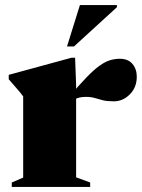

<svg xmlns="http://www.w3.org/2000/svg" viewBox="-20 -738 560 758"><path d="M453 -506Q485.5 -506 502.8 -485.8Q520 -465.5 520 -435Q520 -393.5 492.8 -365.8Q465.5 -338 429.5 -338Q403 -338 386 -342.2Q369 -346.5 354.2 -351Q339.5 -355.5 319 -355.5Q305 -355.5 294 -353Q283 -350.5 274 -345Q265 -339.5 255 -329.5L252 -354.5Q292.5 -402.5 321.2 -432.2Q350 -462 372.2 -478Q394.5 -494 413.8 -500Q433 -506 453 -506ZM280.5 -402V-38L336 -17.5V0H26.5V-17.5L71.5 -37V-357.5Q64.5 -367 58 -374.8Q51.5 -382.5 41.5 -394Q31.5 -405.5 14.5 -425V-442.5L262 -510H276.5ZM244.5 -554.5 295.5 -718H441.5V-709.5L272 -554.5Z"/></svg>

Font: Newsreader 60pt ExtraBold
Style: Regular
Weight: 800
Designer: Hugues Gentile
Foundry: Production Type
Version: Version 1.003